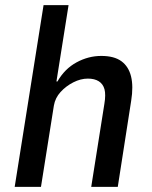

<svg xmlns="http://www.w3.org/2000/svg" viewBox="-20 -725 590 745"><path d="M37 0 149 -705H246L199 -409H203Q231 -458 277 -483Q323 -508 373 -508Q423 -508 451 -487.5Q479 -467 488.5 -428.5Q498 -390 489 -334L437 0H334L385 -322Q391 -358 385.5 -378.5Q380 -399 363.5 -409.5Q347 -420 321 -420Q293 -420 264.5 -405.5Q236 -391 215 -368Q194 -345 189 -315L139 0Z"/></svg>

Font: Nunito Sans 7pt Condensed SemiBold
Style: Italic
Weight: 600
Width: 3
Italic angle: -9°
Designer: Vernon Adams
Foundry: Vernon Adams
Version: Version 3.101;gftools[0.9.27]